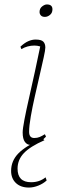

<svg xmlns="http://www.w3.org/2000/svg" viewBox="-20 -640 277 864"><path d="M117 12Q102 12 92 -1.5Q82 -15 82 -44Q82 -60 90 -102Q98 -144 111 -200.5Q124 -257 137 -317.5Q150 -378 161 -431Q148 -435 135 -435Q119 -435 104.5 -431Q90 -427 76 -419L72 -430Q90 -447 107 -454.5Q124 -462 140 -462Q166 -462 175 -452.5Q184 -443 184 -426Q184 -415 176.5 -381Q169 -347 158.5 -301.5Q148 -256 137 -207.5Q126 -159 118.5 -116Q111 -73 111 -47Q111 -19 134 -19Q148 -19 158.5 -23.5Q169 -28 182 -36L187 -25Q162 0 146.5 6Q131 12 117 12ZM182 -564Q170 -564 164 -570.5Q158 -577 158 -586Q158 -602 169.5 -611Q181 -620 191 -620Q216 -620 216 -598Q216 -582 205 -573Q194 -564 182 -564ZM110 204Q73 204 51.5 183.5Q30 163 30 129Q30 84 62.5 50.5Q95 17 171 -17L180 -9Q116 19 87.5 49Q59 79 59 119Q59 180 120 180Q158 180 185 158L190 172Q175 186 153 195Q131 204 110 204Z"/></svg>

Font: Petrona Thin
Style: Italic
Weight: 100
Italic angle: -9°
Designer: Ringo R. Seeber
Foundry: Ringo R. Seeber
Version: Version 2.001; ttfautohint (v1.8.3)